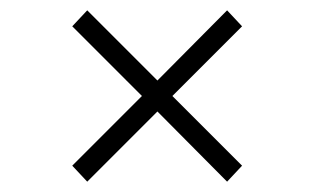

<svg xmlns="http://www.w3.org/2000/svg" viewBox="-20 -536 609 372"><path d="M449 -485 420 -516 285 -380 149 -516 120 -485 255 -350 120 -215 149 -184 285 -320 420 -184 449 -215 314 -350Z"/></svg>

Font: Montserrat Light
Style: Regular
Weight: 300
Designer: Julieta Ulanovsky
Foundry: Julieta Ulanovsky
Version: Version 7.200